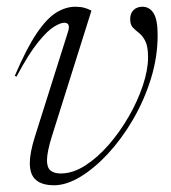

<svg xmlns="http://www.w3.org/2000/svg" viewBox="-20 -540 507 570"><path d="M448 -436Q448 -370.5 428 -306.2Q408 -242 374.8 -185Q341.5 -128 301 -84.2Q260.5 -40.5 218.8 -15.2Q177 10 140.5 10Q105.5 10 87 -5.5Q68.5 -21 68.5 -56Q68.5 -86 83.5 -134L182 -446Q190.5 -472.5 170.5 -472.5Q160 -472.5 140.8 -461Q121.5 -449.5 93.5 -415.2Q65.5 -381 29 -312.5L24 -315Q59 -397 89.2 -441.5Q119.5 -486 147.5 -503Q175.5 -520 203.5 -520Q218.5 -520 229.8 -517Q241 -514 251.5 -508.5L135 -138.5Q119.5 -89.5 119.5 -64Q119.5 -42.5 130 -33.8Q140.5 -25 160.5 -25Q196 -25 232.8 -48.5Q269.5 -72 302.8 -110.2Q336 -148.5 362.5 -194.5Q389 -240.5 404.2 -286.5Q419.5 -332.5 419.5 -370Q419.5 -402 411.5 -417.8Q403.5 -433.5 393 -441.8Q382.5 -450 374.5 -458.2Q366.5 -466.5 366.5 -483.5Q366.5 -500.5 376.5 -510.2Q386.5 -520 403 -520Q423.5 -520 435.8 -501Q448 -482 448 -436Z"/></svg>

Font: Newsreader Display Light
Style: Italic
Weight: 300
Italic angle: -17°
Designer: Hugues Gentile
Foundry: Production Type
Version: Version 1.001